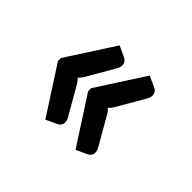

<svg xmlns="http://www.w3.org/2000/svg" viewBox="-88 -612 714 714"><g transform="rotate(45 269.5 -254.5)"><path d="M76.7 -59.1ZM76.7 -246.6V-262.2L197.8 -449.7L238.8 -430.7Q254.4 -423.8 257.1 -410.6Q259.8 -397.5 251.5 -383.3L188.5 -274.4Q184.6 -268.1 180.7 -263.2Q176.8 -258.3 172.4 -254.4Q181.2 -247.1 188.5 -233.9L251 -125Q259.3 -110.8 256.8 -97.9Q254.4 -85 238.8 -78.1L197.8 -59.1ZM235.4 -246.6V-262.2L356.4 -449.7L397.5 -430.7Q413.1 -423.8 415.8 -410.6Q418.5 -397.5 410.2 -383.3L347.2 -274.4Q343.3 -268.1 339.4 -263.2Q335.4 -258.3 331.1 -254.4Q339.8 -247.1 347.2 -233.9L409.7 -125Q418 -110.8 415.5 -97.9Q413.1 -85 397.5 -78.1L356.4 -59.1Z"/></g></svg>

Font: Carlito
Style: Bold
Weight: 700
Designer: Lukasz Dziedzic
Foundry: tyPoland Lukasz Dziedzic
Version: Version 1.104